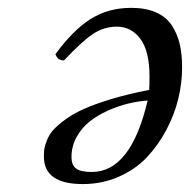

<svg xmlns="http://www.w3.org/2000/svg" viewBox="-20 -459 484 489"><path d="M162.1 -59.1Q162.1 -38.1 174.1 -29.5Q186 -21 213.9 -21Q313.5 -21 356 -203.1Q331.5 -201.2 306.2 -195.1Q280.8 -189 254.6 -177.2Q228.5 -165.5 208.3 -149.4Q188 -133.3 175 -109.9Q162.1 -86.4 162.1 -59.1ZM359.9 -230Q360.8 -237.8 360.8 -264.2Q360.8 -328.6 337.6 -359.9Q314.5 -391.1 277.8 -391.1Q244.1 -391.1 215.8 -371.8Q187.5 -352.5 143.1 -305.2Q134.3 -305.2 129.6 -308.6Q125 -312 121.1 -320.8Q165 -381.3 210.2 -410.2Q255.4 -439 314 -439Q351.1 -439 377.2 -427.5Q403.3 -416 417.5 -394.5Q431.6 -373 437.7 -346.9Q443.8 -320.8 443.8 -287.1Q443.8 -248 434.1 -207.5Q424.3 -167 403.6 -127.9Q382.8 -88.9 354 -58.3Q325.2 -27.8 282.7 -9Q240.2 9.8 190.9 9.8Q91.8 9.8 91.8 -60.1Q91.8 -70.8 92.8 -78.9Q93.8 -86.9 99.4 -101.3Q105 -115.7 115 -127.2Q125 -138.7 145 -153.6Q165 -168.5 192.4 -180.9Q219.7 -193.4 262.9 -206.5Q306.2 -219.7 359.9 -230Z"/></svg>

Font: Common Serif
Style: Bold Italic
Weight: 700
Italic angle: -12°
Designer: Philipp H. Poll, Khaled Hosny
Foundry: Stefan Peev, Context Ltd.
Version: Version 1.026